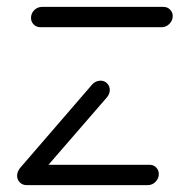

<svg xmlns="http://www.w3.org/2000/svg" viewBox="-20 -537 521 557"><path d="M440.7 -32.2Q440.7 -19.3 431.3 -9.6Q421.9 0 408.9 0H56.7Q45.2 0 37.4 -8Q29.6 -15.9 29.6 -27.4Q29.6 -40 39.3 -49.4Q48.9 -58.9 61.9 -58.9H414.1Q425.6 -58.9 433.1 -51.1Q440.7 -43.3 440.7 -32.2ZM57.4 -2.2Q45.9 -2.2 38.3 -10Q30.7 -17.8 30.7 -28.9Q30.7 -41.1 38.5 -50L247.4 -291.9Q251.9 -297 258.3 -300Q264.8 -303 271.5 -303Q283 -303 290.7 -295.2Q298.5 -287.4 298.5 -275.9Q298.5 -264.8 290.7 -255.2L81.1 -13.3Q76.7 -8.1 70.4 -5.2Q64.1 -2.2 57.4 -2.2ZM481.1 -490.4Q481.1 -477.4 471.5 -467.8Q461.9 -458.1 449.3 -458.1H97Q85.6 -458.1 77.8 -465.9Q70 -473.7 70 -485.2Q70 -498.1 79.4 -507.6Q88.9 -517 101.9 -517H454.1Q465.6 -517 473.3 -509.3Q481.1 -501.5 481.1 -490.4Z"/></svg>

Font: 26F Galaxy Sans Medium
Style: Italic
Weight: 500
Italic angle: -5°
Designer: C₂₉H₂₅N₃O₅
Version: Version 1.200